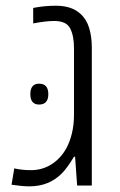

<svg xmlns="http://www.w3.org/2000/svg" viewBox="-20 -660 428 683"><path d="M85 2.9Q59.1 2.9 21 -2.9L30.8 -61Q57.6 -54.7 90.3 -54.7Q129.9 -54.7 162.4 -75Q194.8 -95.2 215.3 -131.3Q228.5 -155.3 235.8 -185.5Q243.2 -215.8 243.2 -251.5V-489.3Q243.2 -532.2 229.7 -558.8Q216.3 -585.4 172.9 -585.4Q143.6 -585.4 98.1 -576.7V-631.8Q137.7 -639.6 178.7 -639.6Q235.4 -639.6 266.1 -610.8Q287.6 -591.8 297.1 -560.8Q306.6 -529.8 306.6 -490.2V0H254.4L247.1 -102.5H243.2Q219.2 -62.5 200.7 -43.9Q154.8 2.9 85 2.9ZM119.1 -288.1Q87.9 -288.1 87.9 -325.2Q87.9 -362.3 119.1 -362.3Q151.9 -362.3 151.9 -325.2Q151.9 -288.1 119.1 -288.1Z"/></svg>

Font: Open Sans Light
Style: Regular
Weight: 300
Designer: Monotype Design Team
Foundry: Monotype Imaging Inc.
Version: Version 3.000; ttfautohint (v1.8.4)